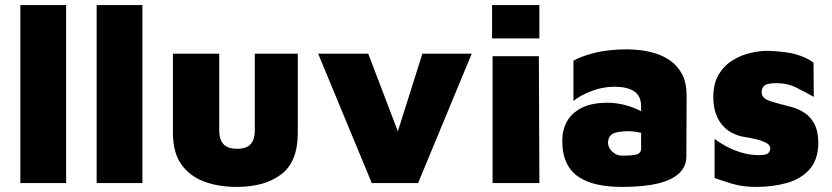

<svg xmlns="http://www.w3.org/2000/svg" viewBox="-20 -720 3273 755"><path d="M240 0H60V-700H240Z M540 0H360V-700H540Z M911 15Q838 15 781.5 -6.5Q725 -28 692.5 -74.5Q660 -121 660 -197V-509H842V-208Q842 -172 858.5 -153.5Q875 -135 912 -135Q950 -135 966 -153.5Q982 -172 982 -208V-509H1151V-197Q1151 -84 1086 -34.5Q1021 15 911 15Z M1442 0 1231 -509H1428L1569 -139H1524L1641 -509H1835L1624 0Z M1917 0V-499H2099L2101 0ZM1915 -569V-700H2101V-569Z M2426 15Q2374 15 2331 6Q2288 -3 2256.5 -23.5Q2225 -44 2208 -79.5Q2191 -115 2191 -167Q2191 -208 2209 -241.5Q2227 -275 2266.5 -295.5Q2306 -316 2370 -316Q2401 -316 2433.5 -308Q2466 -300 2492.5 -287Q2519 -274 2532 -259L2535 -184Q2516 -194 2494.5 -199Q2473 -204 2450 -204Q2407 -204 2389 -193.5Q2371 -183 2371 -158Q2371 -146 2378.5 -134.5Q2386 -123 2398.5 -115.5Q2411 -108 2426 -108Q2471 -108 2486 -113.5Q2501 -119 2501 -135V-302Q2501 -343 2473.5 -361Q2446 -379 2396 -379Q2350 -379 2305 -361.5Q2260 -344 2235 -323V-481Q2258 -496 2314 -511Q2370 -526 2446 -526Q2465 -526 2494.5 -523Q2524 -520 2556 -510.5Q2588 -501 2616.5 -481Q2645 -461 2662.5 -427.5Q2680 -394 2680 -342L2679 -105Q2679 -66 2651 -39Q2623 -12 2567 1.5Q2511 15 2426 15Z M2954 15Q2900 15 2860.5 3Q2821 -9 2790 -20V-174Q2806 -161 2833 -146Q2860 -131 2894 -120.5Q2928 -110 2965 -110Q2994 -110 3001.5 -118.5Q3009 -127 3009 -137Q3009 -149 2994 -157.5Q2979 -166 2955 -172Q2931 -178 2904 -182Q2882 -186 2860.5 -196.5Q2839 -207 2822 -226Q2805 -245 2795 -273Q2785 -301 2785 -338Q2785 -391 2805.5 -426Q2826 -461 2859.5 -482Q2893 -503 2931.5 -512Q2970 -521 3005 -520Q3075 -517 3113 -505.5Q3151 -494 3179 -474L3180 -339Q3148 -357 3112.5 -375Q3077 -393 3033 -393Q2996 -393 2985.5 -383Q2975 -373 2975 -359Q2975 -344 2984.5 -335.5Q2994 -327 3009.5 -322Q3025 -317 3044 -312Q3069 -306 3095.5 -298.5Q3122 -291 3145.5 -275Q3169 -259 3183.5 -230.5Q3198 -202 3198 -154Q3196 -90 3162.5 -53Q3129 -16 3074 -0.5Q3019 15 2954 15Z"/></svg>

Font: Maven Pro Black
Style: Regular
Weight: 900
Designer: Joe Prince
Foundry: Joe Prince
Version: Version 2.103